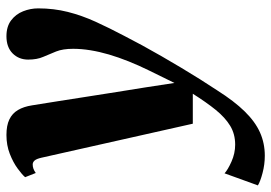

<svg xmlns="http://www.w3.org/2000/svg" viewBox="-171 -449 842 596"><g transform="rotate(-90 250.0 -151.0)"><path d="M58.5 -443Q55 -458.5 49.8 -464.5Q44.5 -470.5 37.5 -470.5Q30.5 -470.5 24.2 -468.2Q18 -466 11 -461L-2 -494Q6 -503.5 24.8 -517.2Q43.5 -531 70.2 -541.5Q97 -552 129 -552Q158.5 -552 177.2 -543Q196 -534 206.5 -516.2Q217 -498.5 221 -472.5Q227.5 -433.5 234.2 -389.8Q241 -346 248.2 -300.2Q255.5 -254.5 262.5 -209.2Q269.5 -164 276.5 -122L290.5 -30.5L329.5 -110Q345 -141.5 357.5 -172.8Q370 -204 378.8 -233.8Q387.5 -263.5 392 -291.5Q396.5 -319.5 396.5 -345Q396.5 -377 388.2 -397.8Q380 -418.5 371.5 -437.8Q363 -457 363 -484.5Q363 -513.5 382.2 -532.8Q401.5 -552 435.5 -552Q465.5 -552 484.8 -537.5Q504 -523 513 -500.2Q522 -477.5 522 -453.5Q522 -405 511 -361.5Q500 -318 480.5 -275.2Q461 -232.5 436.5 -186Q423 -159.5 407 -130.2Q391 -101 373.5 -70.5Q356 -40 338 -10Q320 20 302 48.8Q284 77.5 267 103Q234 155 202.2 187.5Q170.5 220 137 235Q103.5 250 64.5 250Q37.5 250 11 243Q-15.5 236 -27.5 228.5L10 125Q20.5 135 46.2 146.5Q72 158 99 158Q132 158 157.5 142.5Q183 127 206.8 97.8Q230.5 68.5 257 26.5H164Z"/></g></svg>

Font: Merriweather 60pt Black
Style: Italic
Weight: 900
Italic angle: -7.8°
Version: Version 2.101